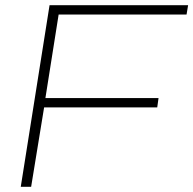

<svg xmlns="http://www.w3.org/2000/svg" viewBox="-20 -720 745 740"><path d="M60 0 171 -700H705L699 -664H206L155 -342H591L586 -306H150L100 0Z"/></svg>

Font: Georama Extended ExtraLight
Style: Italic
Weight: 200
Width: 7
Italic angle: -9°
Designer: Jean-Baptiste Levee
Foundry: Production Type
Version: Version 1.000